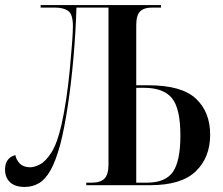

<svg xmlns="http://www.w3.org/2000/svg" viewBox="-20 -734 884 761"><path d="M78 7Q40 7 20 -11.5Q0 -30 0 -62Q0 -86 11 -100.5Q22 -115 41 -119Q44 -101 58.5 -86Q73 -71 100 -71Q116 -71 138.5 -82.5Q161 -94 184 -130Q207 -166 224 -241Q234 -285 242.5 -342Q251 -399 256.5 -456.5Q262 -514 265.5 -561Q269 -608 269 -630Q269 -677 250.5 -690.5Q232 -704 197 -704H141V-714H618V-704H584Q550 -704 535 -688.5Q520 -673 520 -634V-396H568Q700 -396 756.5 -343Q813 -290 813 -200Q813 -110 756 -55Q699 0 575 0H322V-10H344Q378 -10 394 -26Q410 -42 410 -82V-704H283Q280 -604 271 -503Q262 -402 248.5 -313Q235 -224 219 -162Q201 -96 180.5 -59.5Q160 -23 134.5 -8Q109 7 78 7ZM562 -10Q636 -10 665.5 -53Q695 -96 695 -197Q695 -304 661.5 -345Q628 -386 550 -386H520V-10Z"/></svg>

Font: Noto Serif Display SemiCondensed Medium
Style: Regular
Weight: 500
Width: 4
Designer: Monotype Design Team
Foundry: Monotype Imaging Inc.
Version: Version 2.009